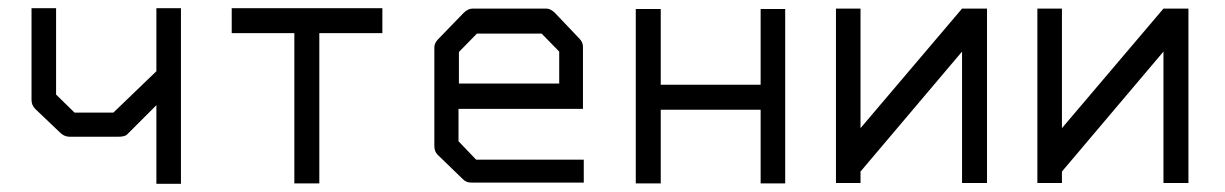

<svg xmlns="http://www.w3.org/2000/svg" viewBox="-20 -497 2992 469"><path d="M422 -477V-48H362V-240L290 -168Q284 -163 269 -163H150Q138.5 -163 129 -171L66 -231Q57 -240 57 -253V-477H117V-266L162 -222H257L362 -323V-477Z M546 -477H914V-416H760V-49H699V-416H546Z M1100 -231V-152L1143 -107H1406V-51H1131Q1119 -51 1111 -59L1049 -119Q1041 -127 1041 -140V-382Q1041 -392 1051 -402L1112 -465Q1123 -476 1134 -476H1315Q1325 -476 1336 -465L1395 -403Q1404 -394 1404 -383V-231ZM1101 -293H1346V-371L1303 -415H1145L1101 -370Z M1533 -475H1594V-290H1838V-475H1898V-49H1838V-229H1594V-49H1533Z M2391 -50H2330V-371L2082 -78V-50H2022V-476H2082V-184L2330 -476H2391Z M2883 -50H2822V-371L2574 -78V-50H2514V-476H2574V-184L2822 -476H2883Z"/></svg>

Font: IBM 3270 Semi-Condensed
Style: Condensed
Weight: 400
Monospace: yes
Version: Version 2.3.1